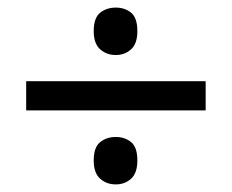

<svg xmlns="http://www.w3.org/2000/svg" viewBox="-20 -605 612 506"><path d="M49 -314V-391H522V-314ZM285 -119Q261 -119 244 -134Q227 -149 227 -182Q227 -217 244 -230.5Q261 -244 285 -244Q309 -244 325.5 -230.5Q342 -217 342 -182Q342 -149 325.5 -134Q309 -119 285 -119ZM285 -460Q261 -460 244 -475Q227 -490 227 -523Q227 -558 244 -571.5Q261 -585 285 -585Q309 -585 325.5 -571.5Q342 -558 342 -523Q342 -490 325.5 -475Q309 -460 285 -460Z"/></svg>

Font: Noto Sans Sundanese Medium
Style: Regular
Weight: 500
Version: Version 2.003